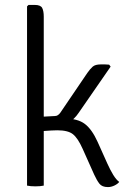

<svg xmlns="http://www.w3.org/2000/svg" viewBox="-20 -755 528 781"><path d="M158 0Q144.5 3 124 3Q103.5 3 90 0V-729L96 -735H121Q145 -735 151.5 -722.8Q158 -710.5 158 -687ZM417 -89Q428.5 -63.5 440.5 -43.8Q452.5 -24 465 -15Q459 -7 445.8 -0.5Q432.5 6 419 6Q395 6 384.2 -8Q373.5 -22 363 -45L316 -150Q296.5 -193.5 276.5 -209.2Q256.5 -225 213 -225Q203.5 -225 188.8 -224.2Q174 -223.5 156 -222L123 -219V-273H242Q296 -273 325 -251Q354 -229 377 -178ZM300 -296Q281.5 -268.5 259.5 -257.8Q237.5 -247 209 -247H128V-279L203 -283Q210 -283 215.2 -286.5Q220.5 -290 225 -296L335 -458Q346.5 -474.5 357 -483.8Q367.5 -493 390 -493Q400 -493 407.2 -493Q414.5 -493 424 -492L430 -484Z"/></svg>

Font: Signika Negative Light Light
Style: Regular
Weight: 300
Version: Version 2.001